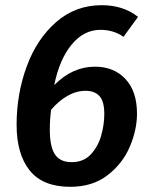

<svg xmlns="http://www.w3.org/2000/svg" viewBox="-20 -705 582 740"><path d="M508 -267Q508 -205 480.5 -140Q453 -75 395 -30Q337 15 251 15Q145 15 94.5 -48Q44 -111 44 -224Q44 -343 83 -449Q122 -555 196.5 -620Q271 -685 372 -685Q455 -685 512 -640L456 -563Q418 -590 367 -590Q303 -590 256 -533Q209 -476 189 -377Q259 -448 346 -448Q419 -448 463.5 -400.5Q508 -353 508 -267ZM382 -266Q382 -314 363.5 -334.5Q345 -355 310 -355Q274 -355 240 -335.5Q206 -316 177 -282Q172 -245 172 -206Q172 -139 192 -109.5Q212 -80 256 -80Q302 -80 330 -110Q358 -140 370 -182.5Q382 -225 382 -266Z"/></svg>

Font: FiraGO Medium
Style: Italic
Weight: 500
Italic angle: -8°
Designer: bBox Type GmbH
Foundry: bBox Type GmbH
Version: Version 1.001